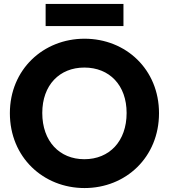

<svg xmlns="http://www.w3.org/2000/svg" viewBox="-20 -944 855 972"><path d="M408 8C617 8 785 -148 785 -371C785 -592 618 -748 408 -748C199 -748 30 -592 30 -371C30 -148 199 8 408 8ZM194 -372C194 -513 281 -602 407 -602C534 -602 621 -513 621 -372C621 -229 534 -138 407 -138C281 -138 194 -229 194 -372ZM211 -812H605V-924H211Z"/></svg>

Font: Malmofest
Style: Bold
Weight: 700
Designer: Jonny Pinhorn (Poppins), Kolossal
Version: Version 1.004;Glyphs 3.1.2 (3151)